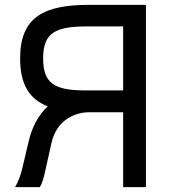

<svg xmlns="http://www.w3.org/2000/svg" viewBox="-20 -772 700 792"><path d="M348 -752C164 -752 63 -704 63 -531C63 -422 102 -363 177 -333C139 -299 112 -248 98 -188L73 -82C64 -43 54 -20 42 0H144C155 -17 161 -41 168 -73L192 -181C214 -280 292 -309 348 -309H488V0H582V-752ZM335 -399C204 -399 158 -427 158 -532C158 -637 209 -663 338 -663H488V-399Z"/></svg>

Font: Hibana SubMedium
Style: Regular
Weight: 500
Width: 6
Designer: pygmalion
Foundry: ybstudio
Version: Version 0.930;hotconv 1.0.109;makeotfexe 2.5.65596